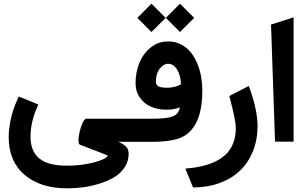

<svg xmlns="http://www.w3.org/2000/svg" viewBox="-20 -780 1682 1056"><path d="M692.4 0H631.3Q661.6 14.2 674.6 27.8Q687.5 41.5 687.5 66.4Q687.5 107.4 665.3 140.6Q643.1 173.8 607.9 194.8Q572.8 215.8 527.1 230Q481.4 244.1 437.3 250Q393.1 255.9 350.1 255.9Q203.1 255.9 115.5 181.9Q27.8 107.9 27.8 -27.3Q27.8 -70.8 39.6 -125.2Q51.3 -179.7 75.7 -232.4L83.5 -249L100.6 -242.2L172.4 -212.9L190.9 -205.1L183.1 -187Q147.9 -107.9 147.9 -26.9Q147.9 51.3 196 91.3Q244.1 131.3 349.1 131.3Q427.2 131.3 495.8 113.5Q564.5 95.7 572.8 75.7Q567.9 73.2 546.9 64.9L420.4 16.1Q414.1 14.2 412.4 2.4Q410.6 -9.3 412.6 -25.1Q414.6 -41 418.9 -58.8Q423.3 -76.7 429 -91.8Q434.6 -106.9 441.4 -116.9Q448.2 -127 454.1 -127H692.4Q701.2 -127 701.2 -72.3V-55.7Q701.2 0 692.4 0Z M817.9 0H687Q679.2 0 674.1 -4.9Q668.9 -9.8 666.7 -19.3Q664.6 -28.8 664.1 -36.4Q663.6 -43.9 663.6 -55.7V-72.3Q663.6 -87.9 664.6 -98.1Q665.5 -108.4 671.1 -117.7Q676.8 -127 687 -127H820.8Q897.9 -127 930.7 -139.9Q963.4 -152.8 968.8 -189.5Q948.7 -182.1 932.9 -179.4Q917 -176.8 894 -176.8Q849.1 -176.8 811.5 -192.6Q773.9 -208.5 749.8 -242.4Q725.6 -276.4 725.6 -323.2Q725.6 -382.3 746.6 -434.1Q767.6 -485.8 809.1 -519Q850.6 -552.2 903.8 -552.2Q943.4 -552.2 975.6 -535.6Q1007.8 -519 1029.3 -492.2Q1050.8 -465.3 1065.4 -429.7Q1080.1 -394 1086.4 -356.9Q1092.8 -319.8 1092.8 -281.7Q1092.8 -95.7 996.6 -34.2Q942.9 0 817.9 0ZM837.4 -330.1Q837.4 -314 850.6 -305.7Q863.8 -297.4 899.4 -297.4Q940.4 -297.4 975.6 -316.4Q973.1 -367.2 953.6 -398.2Q934.1 -429.2 904.8 -429.2Q879.4 -429.2 858.4 -401.9Q837.4 -374.5 837.4 -330.1ZM969.7 -759.8 1047.9 -681.6 969.7 -604 892.1 -681.6ZM813 -759.8 891.1 -681.6 813 -604 735.4 -681.6Z M1036.6 238.8 1009.8 172.4 999.5 147.5Q1051.3 143.1 1092.8 133.3Q1134.3 123.5 1169.2 106Q1204.1 88.4 1227.5 63.7Q1251 39.1 1263.9 3.9Q1276.9 -31.2 1276.9 -75.7Q1276.9 -119.1 1245.1 -236.8L1241.2 -252L1255.4 -259.3L1328.6 -296.9L1348.1 -307.1L1356 -285.6Q1396.5 -170.4 1396.5 -86.4Q1396.5 -11.7 1371.6 50.8Q1346.7 113.3 1301.3 157.2Q1255.9 201.2 1189.9 225.8Q1124 250.5 1044.9 251H1041.5Z M1470.7 -645 1594.7 -684.6V-1H1492.7Z"/></svg>

Font: Samim WOL
Style: Bold-WOL
Weight: 700
Foundry: DejaVu fonts team - Redesigned by Saber Rastikerdar
Version: Version 4.0.5